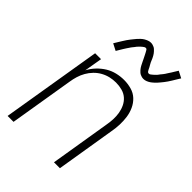

<svg xmlns="http://www.w3.org/2000/svg" viewBox="-220 -845 940 940"><g transform="rotate(45 250.0 -375.0)"><path d="M13 0 99 -520H140L124 -427Q136 -450 154.5 -469.5Q173 -489 195 -502.5Q217 -516 242 -522Q267 -528 292 -528Q318 -528 343 -521Q368 -514 386 -497Q404 -480 414.5 -457Q425 -434 428.5 -409Q432 -384 431 -357.5Q430 -331 425 -305L375 0H334L385 -311Q389 -332 390 -354Q391 -376 387.5 -396.5Q384 -417 375 -435.5Q366 -454 351 -467Q336 -480 315.5 -485.5Q295 -491 273 -491Q253 -491 233 -486.5Q213 -482 194 -471.5Q175 -461 160 -445.5Q145 -430 134.5 -411.5Q124 -393 118 -373Q112 -353 109 -333L54 0ZM355 -598Q349 -598 343 -599.5Q337 -601 332 -603.5Q327 -606 322.5 -610Q318 -614 314.5 -618Q311 -622 307.5 -627Q304 -632 301.5 -637Q299 -642 296.5 -647Q294 -652 291.5 -657Q289 -662 286.5 -667.5Q284 -673 281 -678.5Q278 -684 275.5 -689.5Q273 -695 270.5 -699Q268 -703 265 -708.5Q262 -714 256 -714Q252 -714 248 -711.5Q244 -709 241 -706.5Q238 -704 234 -700.5Q230 -697 225.5 -692Q221 -687 220 -686Q219 -685 217 -682Q215 -679 212.5 -676Q210 -673 207.5 -670Q205 -667 202.5 -663.5Q200 -660 197.5 -656Q195 -652 192 -648Q189 -644 186.5 -639.5Q184 -635 180.5 -630Q177 -625 174.5 -620Q172 -615 168.5 -610Q165 -605 162 -599L127 -617Q134 -629 140 -638.5Q146 -648 151.5 -657Q157 -666 162.5 -674Q168 -682 173.5 -689Q179 -696 184 -702Q189 -708 193.5 -713.5Q198 -719 206 -726.5Q214 -734 221.5 -738.5Q229 -743 238 -746.5Q247 -750 256 -750Q262 -750 267.5 -748.5Q273 -747 278.5 -744.5Q284 -742 288 -738Q292 -734 296 -730Q300 -726 303 -721.5Q306 -717 309 -712Q312 -707 314.5 -701.5Q317 -696 319 -691Q321 -686 323.5 -680.5Q326 -675 329.5 -669.5Q333 -664 335.5 -659Q338 -654 340 -649.5Q342 -645 345.5 -640Q349 -635 355 -635Q359 -635 363 -637.5Q367 -640 369.5 -642.5Q372 -645 376.5 -648.5Q381 -652 385 -656.5Q389 -661 390.5 -662.5Q392 -664 393.5 -666.5Q395 -669 397.5 -672Q400 -675 403 -678.5Q406 -682 408.5 -685.5Q411 -689 413.5 -692.5Q416 -696 418.5 -700.5Q421 -705 424 -709Q427 -713 430 -718Q433 -723 436 -728Q439 -733 442.5 -738.5Q446 -744 449 -749L484 -731Q477 -720 471 -710Q465 -700 459.5 -691Q454 -682 448.5 -674Q443 -666 437.5 -659Q432 -652 427 -646Q422 -640 417.5 -635Q413 -630 405 -622.5Q397 -615 389.5 -610Q382 -605 373 -601.5Q364 -598 355 -598Z"/></g></svg>

Font: Iosevka Curly Extralight
Style: Italic
Weight: 200
Italic angle: -9°
Monospace: yes
Designer: Belleve Invis
Foundry: Belleve Invis
Version: Version 22.1.2; ttfautohint (v1.8.4)